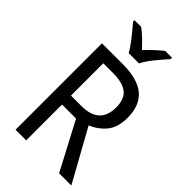

<svg xmlns="http://www.w3.org/2000/svg" viewBox="-280 -1033 1122 1122"><g transform="rotate(45 281.5 -472.0)"><path d="M259 -714Q384 -714 443 -663.5Q502 -613 502 -512Q502 -432 464.5 -387Q427 -342 372 -320L549 0H448L292 -296H176V0H88V-714ZM256 -637H176V-370H263Q412 -370 412 -508Q412 -577 374 -607Q336 -637 256 -637ZM239 -784Q227 -806 207.5 -832.5Q188 -859 166.5 -885Q145 -911 127 -932V-944H182Q205 -927 231 -902.5Q257 -878 281 -851Q307 -879 331 -901Q355 -923 381 -944H437V-932Q420 -913 397.5 -887Q375 -861 355 -834Q335 -807 324 -784Z"/></g></svg>

Font: Noto Sans Sinhala SemiCondensed
Style: Regular
Weight: 400
Width: 4
Designer: Jelle Bosma - Monotype Design Team
Foundry: Monotype Imaging Inc.
Version: Version 2.006; ttfautohint (v1.8.4.7-5d5b)